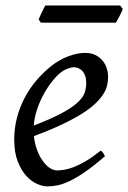

<svg xmlns="http://www.w3.org/2000/svg" viewBox="-20 -646 458 686"><path d="M190.9 -381.8Q174.8 -367.2 159.4 -346.2Q144 -325.2 131.6 -300.8Q119.1 -276.4 110.8 -249.8Q102.5 -223.1 100.6 -197.3Q164.6 -222.2 201.9 -242.4Q239.3 -262.7 258.3 -280.8Q277.3 -298.8 282.7 -315.4Q288.1 -332 288.1 -349.1Q288.1 -364.3 284.2 -375.2Q280.3 -386.2 273.9 -392.8Q267.6 -399.4 259.5 -402.6Q251.5 -405.8 243.2 -405.8Q235.4 -405.8 220.2 -400.1Q205.1 -394.5 190.9 -381.8ZM366.2 -371.1Q366.2 -357.4 363 -342.3Q359.9 -327.1 349.9 -311Q339.8 -294.9 322 -277.3Q304.2 -259.8 274.7 -241Q245.1 -222.2 202.6 -201.9Q160.2 -181.6 101.1 -159.7Q104 -132.3 112.5 -109.9Q121.1 -87.4 132.6 -71.3Q144 -55.2 157.5 -46.1Q170.9 -37.1 184.1 -37.1Q194.3 -37.1 209 -39.3Q223.6 -41.5 242.9 -48.8Q262.2 -56.2 286.4 -70.3Q310.5 -84.5 339.8 -107.9Q345.2 -105 349.4 -98.4Q353.5 -91.8 355 -87.9Q314.9 -53.2 284.2 -32Q253.4 -10.7 229.2 0.7Q205.1 12.2 185.8 16.1Q166.5 20 148.9 20Q132.8 20 112.3 11Q91.8 2 73.7 -17.8Q55.7 -37.6 43.2 -69.6Q30.8 -101.6 30.8 -147.9Q30.8 -186 40 -222.9Q49.3 -259.8 66.7 -293.7Q84 -327.6 109.4 -357.9Q134.8 -388.2 167 -413.1Q178.2 -421.9 192.4 -429.9Q206.5 -438 221.9 -444.1Q237.3 -450.2 253.2 -453.6Q269 -457 284.2 -457Q305.2 -457 320.6 -449.5Q335.9 -441.9 346.2 -429.7Q356.4 -417.5 361.3 -402.1Q366.2 -386.7 366.2 -371.1ZM418.5 -614.3Q417 -608.9 413.8 -602.1Q410.6 -595.2 407 -588.4Q403.3 -581.5 399.9 -575.2Q396.5 -568.8 394 -564.9H126L118.2 -576.7Q120.1 -581.5 123 -588.1Q126 -594.7 129.2 -601.6Q132.3 -608.4 135.7 -615Q139.2 -621.6 142.1 -626.5H409.2Z"/></svg>

Font: Gentium Plus APac
Style: Italic
Weight: 400
Italic angle: -8°
Designer: J. Victor Gaultney, Annie Olsen, Iska Routamaa, Becca Hirsbrunner
Foundry: SIL International
Version: Version 5.000